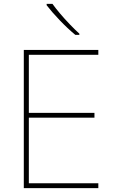

<svg xmlns="http://www.w3.org/2000/svg" viewBox="-20 -972 590 992"><path d="M488 0H103V-714H488V-689H129V-389H468V-364H129V-25H488ZM251 -952Q266 -931 290 -902.5Q314 -874 341 -846Q368 -818 390 -798V-792H369Q329 -825 288 -868Q247 -911 221 -945V-952Z"/></svg>

Font: Noto Sans Gujarati Thin
Style: Regular
Weight: 100
Designer: Jelle Bosma - Monotype Design Team, Universal Thirst
Foundry: Monotype Imaging Inc.
Version: Version 2.106; ttfautohint (v1.8.4.7-5d5b)